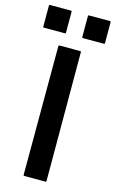

<svg xmlns="http://www.w3.org/2000/svg" viewBox="-193 -937 596 989"><g transform="rotate(15 104.5 -442.5)"><path d="M45 0Q40 0 40 -5L41 -692Q41 -696 45 -696H157Q161 -696 161 -692L162 -5Q162 0 158 0ZM152 -764Q148 -764 148 -768V-881Q148 -885 152 -885H265Q269 -885 269 -881V-768Q269 -764 265 -764ZM-56 -764Q-60 -764 -60 -768V-881Q-60 -885 -56 -885H57Q61 -885 61 -881V-768Q61 -764 57 -764Z"/></g></svg>

Font: Staatliches
Style: Regular
Weight: 400
Designer: Brian LaRossa & Erica Carras
Foundry: Type Brut Foundry
Version: Version 1.000; ttfautohint (v1.8.2) -l 8 -r 50 -G 200 -x 14 